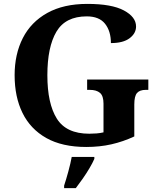

<svg xmlns="http://www.w3.org/2000/svg" viewBox="-20 -744 809 985"><path d="M423 10Q299 10 217.5 -36Q136 -82 95.5 -164.5Q55 -247 55 -358Q55 -466 97 -548.5Q139 -631 222.5 -677.5Q306 -724 428 -724Q553 -724 615.5 -690.5Q678 -657 678 -608Q678 -573 645 -548Q612 -523 549 -523Q549 -584 519 -622Q489 -660 425 -660Q316 -660 269.5 -581.5Q223 -503 223 -358Q223 -213 271.5 -135.5Q320 -58 438 -58Q457 -58 475.5 -59.5Q494 -61 511 -65V-212Q511 -252 493 -267.5Q475 -283 440 -283H427V-336H741V-283H728Q697 -283 683 -267Q669 -251 669 -208V-44Q611 -17 551 -3.5Q491 10 423 10ZM309 208Q319 178 330.5 136Q342 94 348 61H464V71Q455 92 439 119Q423 146 404.5 172.5Q386 199 369 221H309Z"/></svg>

Font: Noto Serif Oriya
Style: Bold
Weight: 700
Designer: David Williams
Foundry: Google LLC, David Williams
Version: Version 1.051; ttfautohint (v1.8.4.7-5d5b)